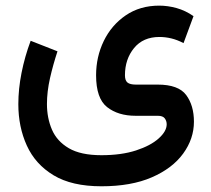

<svg xmlns="http://www.w3.org/2000/svg" viewBox="-20 -418 754 685"><path d="M341.8 246.6Q236.3 246.6 171.1 207.3Q106 168 75.7 101.3Q45.4 34.7 45.4 -46.4Q45.4 -100.6 56.9 -158.4Q68.4 -216.3 89.4 -272.5L185.1 -234.9Q169.4 -187.5 158.4 -139.2Q147.5 -90.8 147.5 -46.9Q147.5 2.9 165.3 44.4Q183.1 85.9 225.6 110.8Q268.1 135.7 341.8 135.7Q413.1 135.7 465.3 118.7Q517.6 101.6 546.1 75.9Q574.7 50.3 574.7 25.4Q574.7 13.7 567.9 4.4Q561 -4.9 543 -4.9H463.9Q401.4 -4.9 362.1 -35.9Q322.8 -66.9 322.8 -149.4Q322.8 -215.3 350.3 -272Q377.9 -328.6 428.7 -363.3Q479.5 -397.9 548.3 -397.9Q578.6 -397.9 610.1 -389.2Q641.6 -380.4 670.4 -360.4L634.8 -264.2Q612.3 -275.9 591.1 -281Q569.8 -286.1 548.8 -286.1Q490.7 -286.1 458.3 -246.6Q425.8 -207 425.8 -149.4Q425.8 -130.9 434.8 -123.5Q443.8 -116.2 464.8 -116.2H542.5Q616.7 -116.2 644.3 -78.9Q671.9 -41.5 671.9 16.1Q671.9 77.1 633.5 129.9Q595.2 182.6 521.7 214.6Q448.2 246.6 341.8 246.6Z"/></svg>

Font: Vazirmatn RD UI FD Medium
Style: Regular
Weight: 500
Designer: Saber Rastikerdar
Foundry: Saber Rastikerdar
Version: Version 33.003